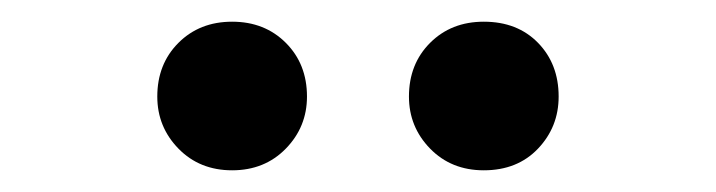

<svg xmlns="http://www.w3.org/2000/svg" viewBox="-20 -810 660 177"><path d="M194 -653Q164 -653 144.5 -673Q125 -693 125 -721Q125 -751 144.5 -770.5Q164 -790 194 -790Q224 -790 243.5 -770.5Q263 -751 263 -721Q263 -693 243.5 -673Q224 -653 194 -653ZM426 -653Q396 -653 376.5 -673Q357 -693 357 -721Q357 -751 376.5 -770.5Q396 -790 426 -790Q457 -790 476 -770.5Q495 -751 495 -721Q495 -693 476 -673Q457 -653 426 -653Z"/></svg>

Font: Noto Sans SC SemiBold
Style: Regular
Weight: 600
Designer: Ryoko NISHIZUKA 西塚涼子 (kana, bopomofo & ideographs); Paul D. Hunt (Latin, Greek & Cyrillic); Sandoll Communications 산돌커뮤니
Foundry: Adobe
Version: Version 2.004-H2;hotconv 1.0.118;makeotfexe 2.5.65603